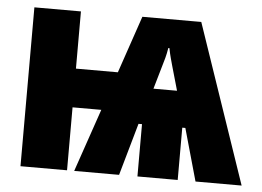

<svg xmlns="http://www.w3.org/2000/svg" viewBox="-44 -609 908 666"><g transform="rotate(5 410.0 -276.5)"><path d="M630.9 -553.2 819.8 0H659.2L607.9 -182.1H597.2V0H457V-182.1H444.8L393.1 0H236.8L312 -219.2H211.9V0H49.8V-553.2H211.9V-354H357.9L425.8 -553.2ZM528.8 -453.1H524.9Q521.5 -432.6 517.6 -418.2Q513.7 -403.8 509.8 -391.1L485.8 -308.1H567.9L543.9 -392.1Q540.5 -404.8 536.6 -418.7Q532.7 -432.6 528.8 -453.1Z"/></g></svg>

Font: Open Sans Condensed ExtraBold
Style: Regular
Weight: 800
Width: 3
Designer: Monotype Design Team
Foundry: Monotype Imaging Inc.
Version: Version 3.000; ttfautohint (v1.8.4)